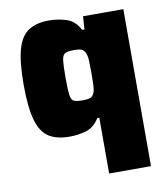

<svg xmlns="http://www.w3.org/2000/svg" viewBox="-81 -587 747 854"><g transform="rotate(-10 292.5 -159.5)"><path d="M343 199V-53H334Q309 -14 274 -3.5Q239 7 198 7Q141 7 105.5 -15.5Q70 -38 53.5 -95.5Q37 -153 37 -256Q37 -360 53.5 -416.5Q70 -473 105.5 -495.5Q141 -518 197 -518Q239 -518 276.5 -505.5Q314 -493 336 -451H346L350 -510H532V199ZM285 -142Q307 -142 318.5 -146.5Q330 -151 337 -168Q341 -178 342 -199.5Q343 -221 343 -255Q343 -288 342 -310Q341 -332 335 -346Q329 -360 317.5 -364.5Q306 -369 285 -369Q257 -369 244.5 -363Q232 -357 229 -333Q226 -309 226 -255Q226 -201 229 -177Q232 -153 244.5 -147.5Q257 -142 285 -142Z"/></g></svg>

Font: Saira ExtraBold
Style: Regular
Weight: 800
Designer: Hector Gatti with collaboration of the Omnibus-Type team
Foundry: Omnibus-Type
Version: Version 1.100; ttfautohint (v1.8.3)